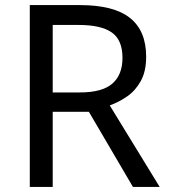

<svg xmlns="http://www.w3.org/2000/svg" viewBox="-20 -734 662 754"><path d="M294 -714Q427 -714 490.5 -663.5Q554 -613 554 -511Q554 -454 533 -416Q512 -378 479.5 -355.5Q447 -333 411 -320L607 0H502L329 -295H187V0H97V-714ZM289 -636H187V-371H294Q381 -371 421 -405.5Q461 -440 461 -507Q461 -577 419 -606.5Q377 -636 289 -636Z"/></svg>

Font: Noto Sans Deseret
Style: Regular
Weight: 400
Designer: Monotype Design Team
Foundry: Monotype Imaging Inc.
Version: Version 2.001; ttfautohint (v1.8.4.7-5d5b)